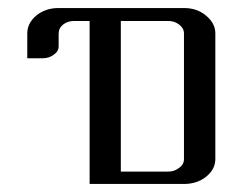

<svg xmlns="http://www.w3.org/2000/svg" viewBox="-20 -458 604 478"><path d="M47.9 -313V-375Q47.9 -399.9 69.8 -418.9Q92.8 -438 126 -438H438Q470.7 -438 493.2 -418.9Q516.1 -399.9 516.1 -375V-62Q516.1 -36.6 493.2 -18.1Q470.7 0 438 0H203.1V-405.8H165Q148.4 -405.8 137.2 -397Q126 -388.2 126 -374V-342.8Q126 -330.1 113.8 -321.8Q102.1 -313 86.9 -313ZM280.8 -30.8H398.9Q414.1 -30.8 425.8 -40Q438 -48.3 438 -62V-375Q438 -387.7 425.8 -397Q414.1 -405.8 398.9 -405.8H280.8Z"/></svg>

Font: Hhenum
Style: Regular
Weight: 400
Designer: T. Christopher White
Version: Version 1.0